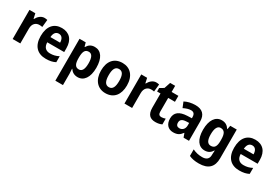

<svg xmlns="http://www.w3.org/2000/svg" viewBox="53 -1772 4465 3122"><g transform="rotate(30 2286.0 -211.0)"><path d="M345 -557C283 -557 232 -510 204 -455H197L177 -547H67V0H211V-278C210 -374 268 -416 329 -416C354 -416 372 -414 386 -410L400 -550C384 -554 363 -557 345 -557Z M674 -556C528 -556 437 -458 437 -270C437 -86 534 10 692 10C768 10 820 -2 870 -28V-140C816 -112 769 -100 708 -100C626 -100 583 -148 581 -235H899V-308C899 -465 815 -556 674 -556ZM677 -451C735 -451 764 -403 765 -334H583C588 -413 623 -451 677 -451Z M1291 -557C1222 -557 1181 -527 1150 -475H1143L1123 -547H1007V240H1150V27C1150 -1 1147 -33 1145 -64H1150C1178 -22 1221 10 1290 10C1404 10 1480 -91 1480 -274C1480 -457 1409 -557 1291 -557ZM1245 -440C1305 -440 1334 -385 1334 -274C1334 -165 1305 -109 1245 -109C1174 -109 1150 -163 1150 -269V-289C1152 -392 1177 -440 1245 -440Z M2055 -274C2055 -456 1956 -557 1813 -557C1654 -557 1567 -450 1567 -274C1567 -102 1661 10 1810 10C1970 10 2055 -103 2055 -274ZM1713 -274C1713 -385 1742 -443 1811 -443C1881 -443 1909 -384 1909 -274C1909 -164 1881 -103 1812 -103C1742 -103 1713 -164 1713 -274Z M2444 -557C2382 -557 2331 -510 2303 -455H2296L2276 -547H2166V0H2310V-278C2309 -374 2367 -416 2428 -416C2453 -416 2471 -414 2485 -410L2499 -550C2483 -554 2462 -557 2444 -557Z M2793 -108C2756 -108 2736 -130 2736 -176V-435H2863V-547H2736V-662H2642L2603 -545L2528 -501V-435H2592V-169C2592 -36 2653 10 2750 10C2800 10 2838 0 2870 -15V-123C2845 -114 2819 -108 2793 -108Z M3184 -556C3104 -556 3035 -539 2980 -509L3021 -408C3070 -432 3117 -448 3159 -448C3208 -448 3235 -423 3235 -360V-341L3152 -338C3005 -332 2929 -275 2929 -161C2929 -55 2988 10 3082 10C3163 10 3204 -16 3246 -74H3249L3276 0H3378V-363C3378 -491 3309 -556 3184 -556ZM3185 -251 3235 -253V-206C3235 -138 3193 -98 3138 -98C3099 -98 3074 -120 3074 -167C3074 -219 3104 -248 3185 -251Z M3676 -557C3559 -557 3485 -453 3485 -271C3485 -91 3558 10 3674 10C3742 10 3785 -20 3815 -71H3820C3818 -49 3816 -18 3816 1V13C3816 87 3772 123 3695 123C3626 123 3572 110 3514 82V205C3567 230 3624 240 3699 240C3878 240 3959 153 3959 -7V-547H3837L3824 -477H3819C3786 -529 3742 -557 3676 -557ZM3721 -440C3794 -440 3822 -388 3822 -276V-252C3822 -152 3793 -106 3724 -106C3662 -106 3631 -158 3631 -269C3631 -381 3662 -440 3721 -440Z M4306 -556C4160 -556 4069 -458 4069 -270C4069 -86 4166 10 4324 10C4400 10 4452 -2 4502 -28V-140C4448 -112 4401 -100 4340 -100C4258 -100 4215 -148 4213 -235H4531V-308C4531 -465 4447 -556 4306 -556ZM4309 -451C4367 -451 4396 -403 4397 -334H4215C4220 -413 4255 -451 4309 -451Z"/></g></svg>

Font: Noto Sans Thai Looped SemiCondensed
Style: Bold
Weight: 700
Width: 4
Designer: Sasikarn Vongin, Ben Mitchell
Foundry: The Fontpad Ltd
Version: Version 1.001